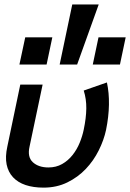

<svg xmlns="http://www.w3.org/2000/svg" viewBox="-20 -838 589 869"><path d="M176.8 11.2Q130.9 11.2 95.9 -0.5Q61 -12.2 39.1 -35.6Q17.1 -59.1 10 -93.5Q2.9 -127.9 13.2 -174.8L71.8 -455.1H172.9L113.8 -174.8Q103 -127 128.9 -103.5Q154.8 -80.1 199.2 -80.1Q233.9 -80.1 261 -95.5Q288.1 -110.8 308.1 -136Q328.1 -161.1 340.6 -191.7Q353 -222.2 358.9 -251Q370.1 -304.2 370.6 -347.2Q371.1 -390.1 358.9 -428.2L463.9 -464.8Q474.1 -418 473.1 -364Q472.2 -310.1 460 -250Q450.2 -204.1 427 -157.5Q403.8 -110.8 368.4 -73.5Q333 -36.1 284.9 -12.5Q236.8 11.2 176.8 11.2ZM522.9 -545.9H399.9L425.8 -668.9H548.8ZM190.9 -545.9H67.9L94.2 -668.9H216.8ZM426.8 -817.9 329.1 -545.9H250L307.1 -817.9Z"/></svg>

Font: Anonymous Pro
Style: Bold Italic
Weight: 700
Italic angle: -12°
Monospace: yes
Designer: Mark Simonson
Version: Version 1.003